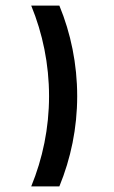

<svg xmlns="http://www.w3.org/2000/svg" viewBox="-20 -669 409 689"><path d="M257 -324C257 -439 234 -550 193 -649H92C133 -549 156 -439 156 -324C156 -209 133 -100 92 0H193C234 -100 257 -209 257 -324Z"/></svg>

Font: Grotesk 02 Mince
Style: Bold
Weight: 400
Designer: Frank Adebiaye, contributions by Jérémy Landes, Ariel Martín Pérez
Foundry: Velvetyne Type Foundry
Version: Version 3.000;Glyphs 3.1.2 (3150)